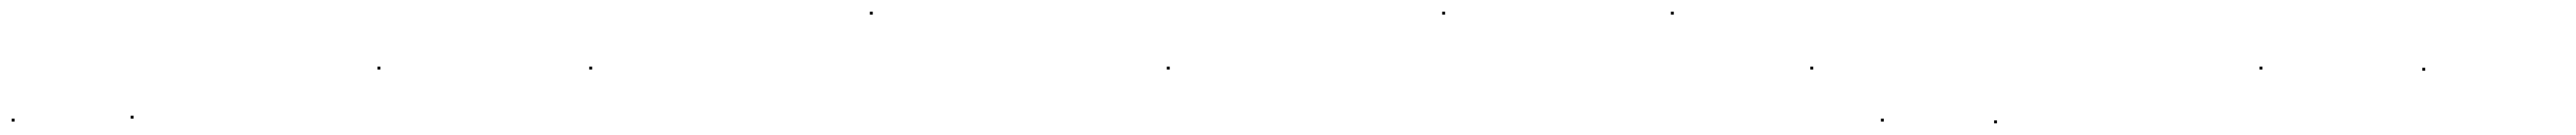

<svg xmlns="http://www.w3.org/2000/svg" viewBox="-22 -194 4415 231"><path d="M-2 14V9H3V14ZM202 9V4H207V9Z M625 -75V-80H630V-75Z M988 -75V-80H993V-75Z M1469 -169V-174H1474V-169Z M1978 -75V-80H1983V-75Z M2450 -169V-174H2455V-169Z M2842 -169V-174H2847V-169Z M3081 -75V-80H3086V-75ZM3202 14V9H3207V14ZM3396 17V12H3401V17Z M3851 -75V-80H3856V-75Z M4130 -73V-78H4135V-73Z"/></svg>

Font: FRB American Cursive Just Beginnings
Style: Italic
Weight: 400
Italic angle: -25°
Version: Version 2.0;Modular Font Editor K font №1